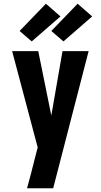

<svg xmlns="http://www.w3.org/2000/svg" viewBox="-20 -1009 540 1029"><path d="M125 0Q136 -40 146.5 -80Q157 -120 167 -161L182 -219L45 -735H185L255 -390L315 -735H455L265 0ZM320 -787 255 -843 396 -989 474 -921ZM150 -787 85 -843 226 -989 304 -921Z"/></svg>

Font: Iosevka Heavy
Style: Regular
Weight: 900
Monospace: yes
Designer: Belleve Invis
Foundry: Belleve Invis
Version: Version 32.5.0; ttfautohint (v1.8.4)